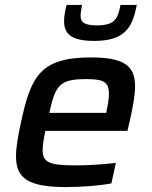

<svg xmlns="http://www.w3.org/2000/svg" viewBox="-20 -751 616 779"><path d="M362 -585C492 -585 518 -645 535 -731H469C458 -678 449 -648 373 -648C320 -648 307 -662 307 -688C307 -700 310 -714 313 -731H250C244 -706 240 -685 240 -665C240 -616 266 -585 362 -585ZM250 8C311 8 387 2 432 -7L450 -90C402 -84 334 -80 289 -80C183 -80 153 -91 153 -141C153 -161 157 -187 164 -220H497L505 -254C519 -314 528 -365 528 -401C528 -482 486 -518 349 -518C141 -518 105 -439 65 -254C53 -199 45 -153 45 -117C45 -27 94 8 250 8ZM411 -293H180C205 -407 223 -430 330 -430C394 -430 422 -422 422 -371C422 -354 419 -332 413 -304Z"/></svg>

Font: Saira UNSAM Medium Italic
Style: Regular
Weight: 500
Italic angle: -12°
Designer: Hector Gatti with collaboration of the Omnibus-Type team
Foundry: Omnibus-Type
Version: Version 0.072;PS 000.072;hotconv 1.0.88;makeotf.lib2.5.64775